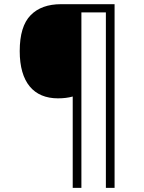

<svg xmlns="http://www.w3.org/2000/svg" viewBox="-20 -780 695 927"><path d="M533.2 -759.8H274.9C211.9 -759.8 162.6 -742.2 127.9 -706.5C92.8 -670.9 75.2 -612.8 75.2 -533.2C75.2 -382.3 142.6 -305.2 259.8 -305.2C286.6 -305.2 310.1 -308.1 331.1 -314V127H373V-720.2H491.2V127H533.2Z"/></svg>

Font: Noto Reveo Sans
Style: Regular
Weight: 300
Designer: Monotype Design Team
Foundry: Monotype Imaging Inc.
Version: Version 2.007